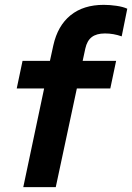

<svg xmlns="http://www.w3.org/2000/svg" viewBox="-20 -772 545 792"><path d="M76 0 162 -407H49L73 -521H186L200 -585Q218 -666 271 -709Q324 -752 408 -752Q433 -752 460.5 -748Q488 -744 505 -736L482 -622Q465 -628 448 -631Q431 -634 413 -634Q378 -634 358.5 -619Q339 -604 332 -572L321 -521H459L435 -407H297L210 0Z"/></svg>

Font: Red Hat Display ExtraBold
Style: Italic
Weight: 800
Italic angle: -12°
Designer: Pentagram, MCKL
Foundry: Pentagram, MCKL
Version: Version 1.023